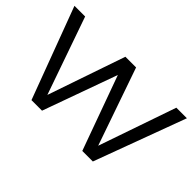

<svg xmlns="http://www.w3.org/2000/svg" viewBox="-88 -785 1042 1042"><g transform="rotate(45 433.5 -263.5)"><path d="M4 -527H86L242 -81L395 -527H477L632 -81L786 -527H867L672 0H591L436 -428L282 0H201Z"/></g></svg>

Font: Trueno
Style: Lt
Weight: 300
Designer: Julieta Ulanovsky
Foundry: Julieta Ulanovsky
Version: Version 3.001b